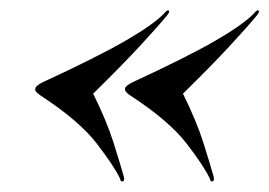

<svg xmlns="http://www.w3.org/2000/svg" viewBox="-20 -419 522 372"><path d="M48.5 -248Q49.5 -253 62.5 -259.5Q168.5 -308.5 223 -340Q277.5 -371.5 298 -393Q304 -400.5 307 -398.5Q309.5 -397 304 -389.5Q284.5 -366 249.5 -328.2Q214.5 -290.5 160.5 -237.5Q186.5 -185 199.8 -143.2Q213 -101.5 220 -76.5Q221.5 -69 218.5 -68Q214 -65.5 212.5 -73Q201 -97.5 167 -141.5Q133 -185.5 57 -235Q46.5 -242 48.5 -248ZM222.5 -248Q223.5 -253 236.5 -259.5Q342.5 -308.5 397 -340Q451.5 -371.5 472 -393Q478 -400.5 481 -398.5Q483.5 -397 478 -389.5Q458.5 -366 423.5 -328.2Q388.5 -290.5 334.5 -237.5Q360.5 -185 373.8 -143.2Q387 -101.5 394 -76.5Q395.5 -69 392.5 -68Q388 -65.5 386.5 -73Q375 -97.5 341 -141.5Q307 -185.5 231 -235Q220.5 -242 222.5 -248Z"/></svg>

Font: Fraunces 144pt SemiBold
Style: Italic
Weight: 600
Italic angle: -16°
Version: Version 1.000;[0bf87f6ff]